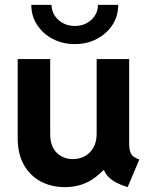

<svg xmlns="http://www.w3.org/2000/svg" viewBox="-20 -768 625 796"><path d="M248.3 7.8Q193.2 7.8 149 -15.6Q104.9 -39.1 79.1 -84.5Q53.3 -130 53.3 -196V-523.1H188.1V-212.1Q188.1 -160.8 215.3 -134.6Q242.6 -108.4 281.7 -108.4Q311 -108.4 333.3 -121.4Q355.6 -134.4 368.2 -157.8Q380.7 -181.2 380.7 -212.1V-523.1H515.5V-173.5Q515.5 -143.8 523.8 -129.8Q532.1 -115.9 557.5 -106.4L509.3 7.8Q457.3 -7.9 431.7 -32.7Q406 -57.5 405.4 -92.6L440 -62.3H374.5L438.9 -102.6Q410.3 -55.6 362.2 -23.9Q314.1 7.8 248.3 7.8ZM290.3 -585.2Q239.3 -585.2 198.4 -606.8Q157.5 -628.4 133.6 -665.1Q109.8 -701.8 109.8 -747.7H193.7Q194.3 -710.8 222.1 -685.6Q249.9 -660.4 290.3 -660.4Q330.9 -660.4 358.4 -685.6Q386 -710.8 386 -747.7H469.9Q470.2 -701.9 446.5 -665.2Q422.8 -628.5 381.9 -606.8Q341.1 -585.2 290.3 -585.2Z"/></svg>

Font: Reddit Sans
Style: Regular
Weight: 400
Designer: Stephen Hutchings
Foundry: Reddit
Version: Version 1.014